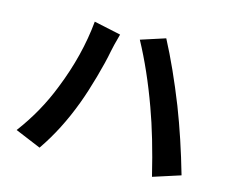

<svg xmlns="http://www.w3.org/2000/svg" viewBox="-102 -864 1204 1012"><g transform="rotate(15 500.0 -358.5)"><path d="M205.1 -330.1Q282.2 -522.5 299.8 -710L446.3 -678.7Q426.8 -607.4 421.9 -580.1Q411.1 -521.5 386.2 -433.1Q361.3 -344.7 336.9 -279.3Q277.3 -119.1 190.4 6.8L49.8 -51.8Q147.5 -181.6 205.1 -330.1ZM699.2 -350.6Q632.8 -534.2 553.7 -679.7L686.5 -722.7Q760.7 -582 835 -394.5Q897.5 -233.4 951.2 -45.9L802.7 2Q752.9 -204.1 699.2 -350.6Z"/></g></svg>

Font: Gen Shin Gothic Bold
Style: Bold
Weight: 700
Designer: [Source Han Sans]
Ryoko NISHIZUKA  (kana & ideographs); Paul D. Hunt (Latin, Greek & Cyrillic); Wenlong ZHANG  (bopomofo
Version: Version 1.002.20150607